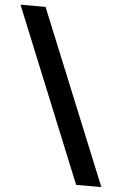

<svg xmlns="http://www.w3.org/2000/svg" viewBox="-56 -712 554 875"><g transform="rotate(5 221.5 -275.0)"><path d="M441.5 123H326L2 -673H116.5Z"/></g></svg>

Font: Anek Gujarati Medium SemiBold
Style: Regular
Weight: 600
Version: Version 1.003